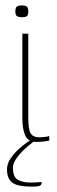

<svg xmlns="http://www.w3.org/2000/svg" viewBox="-20 -524 211 713"><path d="M118 3Q84 3 73.5 -21Q63 -45 63 -86V-399H85V-89Q85 -43 94 -28.5Q103 -14 127 -14Q133 -14 146 -15.5Q159 -17 163 -19V-2Q160 -1 153 0Q146 1 137 2Q128 3 118 3ZM62 -460Q51 -460 44 -463.5Q37 -467 37 -481Q37 -497 44 -500.5Q51 -504 62 -504Q73 -504 79 -500Q85 -496 85 -481Q85 -467 79 -463.5Q73 -460 62 -460ZM98 169Q68 169 47.5 164Q27 159 16.5 145Q6 131 6 105Q6 85 18 66.5Q30 48 46.5 32.5Q63 17 79.5 5.5Q96 -6 105 -11H126Q119 -8 103 3.5Q87 15 70 31Q53 47 40.5 65Q28 83 28 99Q28 133 46 143.5Q64 154 95 154Q103 154 111.5 153.5Q120 153 126.5 152.5Q133 152 135 152Q135 158 132.5 162Q130 166 122.5 167.5Q115 169 98 169Z"/></svg>

Font: Genos Thin
Style: Regular
Weight: 100
Designer: Robert E. Leuschke
Foundry: Robert E. Leuschke
Version: Version 1.010